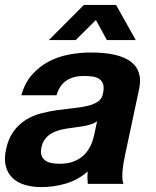

<svg xmlns="http://www.w3.org/2000/svg" viewBox="-36 -743 630 776"><path d="M356.4 -252.9Q345.7 -245.1 331.5 -240.5Q317.4 -235.8 301 -232.9Q284.7 -230 267.1 -228Q249.5 -226.1 231.9 -223.1Q214.8 -220.2 198.5 -215.3Q182.1 -210.4 168.7 -201.9Q155.3 -193.4 145.5 -180.2Q135.7 -167 131.3 -147Q127.4 -127.4 131.8 -114.7Q136.2 -102.1 146.7 -94.5Q157.2 -86.9 172.4 -84Q187.5 -81.1 205.1 -81.1Q232.9 -81.1 253.4 -87.6Q273.9 -94.2 289.1 -104.7Q304.2 -115.2 314.2 -128.4Q324.2 -141.6 330.6 -155Q336.9 -168.5 340.1 -180.2Q343.3 -191.9 345.2 -200.2ZM50.3 -357.9Q64 -407.7 93.3 -440.9Q122.6 -474.1 160.6 -494.1Q198.7 -514.2 242.9 -522.5Q287.1 -530.8 330.6 -530.8Q356.4 -530.8 382.8 -528.6Q409.2 -526.4 433.1 -520.3Q457 -514.2 477.1 -503.7Q497.1 -493.2 510.3 -476.8Q523.4 -460.4 528.1 -437.5Q532.7 -414.6 526.4 -383.8L469.2 -115.2Q465.3 -97.7 462.6 -80.3Q460 -63 459 -47.9Q458 -32.7 458.7 -20.3Q459.5 -7.8 462.9 0H318.8Q317.9 -12.2 317.4 -24.7Q316.9 -37.1 318.8 -49.8Q277.3 -14.6 228.8 -0.7Q180.2 13.2 131.8 13.2Q94.7 13.2 64.5 4.2Q34.2 -4.9 14.4 -23.9Q-5.4 -43 -12.7 -72Q-20 -101.1 -11.2 -141.1Q-1.5 -185.1 19.8 -213.4Q41 -241.7 69.1 -259Q97.2 -276.4 130.4 -284.9Q163.6 -293.5 197 -298.1Q230.5 -302.7 262 -305.9Q293.5 -309.1 318.6 -315.2Q343.8 -321.3 360.4 -332.8Q377 -344.2 380.4 -366.2Q385.3 -388.7 380.9 -402.3Q376.5 -416 365.5 -423.6Q354.5 -431.2 338.1 -433.6Q321.8 -436 303.2 -436Q261.2 -436 233.2 -418Q205.1 -399.9 192.4 -357.9ZM433.1 -723.1 512.7 -581.1H396L351.6 -662.1L270 -581.1H161.6L303.2 -723.1Z"/></svg>

Font: XB Khoramshahr
Style: Bold Italic
Weight: 700
Italic angle: -12°
Designer: Behnam
Foundry: Irmug
Version: Version 8.005 2009